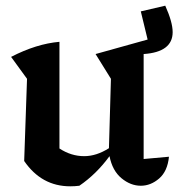

<svg xmlns="http://www.w3.org/2000/svg" viewBox="-20 -645 627 675"><path d="M65 -79 75 -368 19 -445Q108 -491 189 -498V-123Q230 -96 276 -96Q319 -96 363 -124L370 -368L316 -455L499 -506L475 -605L561 -625Q587 -567 587 -532Q587 -462 485 -455V-86L574 -94Q569 -43 539.5 -17.5Q510 8 475 8Q439 8 407 -18.5Q375 -45 365 -96Q319 -33 259 8Q244 10 227 10Q126 10 65 -79Z"/></svg>

Font: Piazzolla SemiBold
Style: Regular
Weight: 600
Designer: Juan Pablo del Peral
Foundry: Huerta Tipografica
Version: Version 1.330